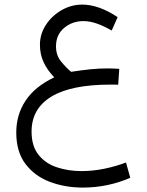

<svg xmlns="http://www.w3.org/2000/svg" viewBox="-20 -495 651 852"><path d="M509.3 -189.5 504.4 -119.1Q491.7 -119.6 484.9 -119.6Q478 -119.6 471.2 -119.6Q295.4 -119.6 207.8 -66.2Q120.1 -12.7 120.1 88.9Q120.1 153.3 150.9 191.9Q181.6 230.5 232.2 247.3Q282.7 264.2 341.3 264.2Q393.6 264.2 445.6 253.2Q497.6 242.2 539.1 226.1L558.1 293.9Q458 337.4 347.2 337.4Q269.5 337.4 202.1 312.3Q134.8 287.1 93.5 233.2Q52.2 179.2 52.2 92.8Q52.2 14.2 93.5 -48.3Q134.8 -110.8 220.7 -151.9Q189.9 -183.6 173.6 -218.8Q157.2 -253.9 157.2 -296.4Q157.2 -344.2 183.8 -384.8Q210.4 -425.3 253.4 -450Q296.4 -474.6 345.2 -474.6Q418 -474.6 502 -418.9L475.6 -359.4Q441.4 -379.4 409.9 -390.4Q378.4 -401.4 350.1 -401.4Q300.8 -401.4 264.6 -371.1Q228.5 -340.8 228.5 -289.6Q228.5 -249 251.5 -221.4Q274.4 -193.8 295.4 -176.3Q345.7 -184.1 382.8 -187.7Q419.9 -191.4 458.5 -191.4Q472.7 -191.4 482.4 -190.9Q492.2 -190.4 509.3 -189.5Z"/></svg>

Font: Vazirmatn UI Light
Style: Regular
Weight: 300
Designer: Saber Rastikerdar
Foundry: Saber Rastikerdar
Version: Version 33.003